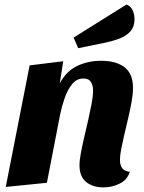

<svg xmlns="http://www.w3.org/2000/svg" viewBox="-20 -794 627 834"><path d="M428.7 20Q383.3 20 354.3 -3.5Q325.3 -27 325.3 -76Q325.3 -98 331.5 -130.8Q337.7 -163.7 346.5 -200.8Q355.3 -238 363.7 -275.2Q372 -312.3 378.2 -344.8Q384.3 -377.3 384.3 -399.3Q384.3 -421.7 375.2 -437.3Q366 -453 342.7 -453Q312.7 -453 292.8 -428.2Q273 -403.3 260.7 -367.3Q248.3 -331.3 241.3 -297.3L183.7 0L5 18L108.7 -510L254.7 -528L239.7 -432Q267.3 -484.3 314.5 -507.2Q361.7 -530 419.3 -530Q484 -530 520.8 -502Q557.7 -474 557.7 -412.3Q557.7 -386.3 551.8 -353.2Q546 -320 537.5 -283.7Q529 -247.3 520.8 -212.7Q512.7 -178 506.8 -148.5Q501 -119 501 -99.3Q501 -77.7 510.5 -64Q520 -50.3 543.7 -47.7Q533.3 -12.7 499.7 3.7Q466 20 428.7 20ZM319.7 -584.7 299.7 -630.7 529.3 -774.3Q548.3 -767 556.3 -749Q564.3 -731 564.3 -710.7Q564.3 -678 546.8 -658.2Q529.3 -638.3 501 -627.3Q472.7 -616.3 440 -609.3Z"/></svg>

Font: Sansita Swashed Light
Style: Regular
Weight: 300
Designer: Pablo Cosgaya
Foundry: Omnibus-Type
Version: Version 1.003